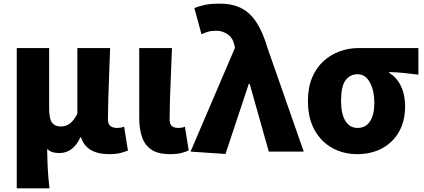

<svg xmlns="http://www.w3.org/2000/svg" viewBox="-20 -833 2332 1055"><path d="M72 202V-569H250V-239Q250 -181 265.5 -159.5Q281 -138 315 -138Q343 -138 364.5 -154.5Q386 -171 405 -208V-569H585Q583 -504 580 -430.5Q577 -357 575 -290.5Q573 -224 573 -179Q573 -151 586.5 -140.5Q600 -130 625 -130Q633 -130 642.5 -131.5Q652 -133 662 -137L683 -6Q664 2 640.5 8Q617 14 579 14Q455 14 425 -79H422Q382 8 306 8Q287 8 270 3.5Q253 -1 239 -15Q240 46 242.5 94.5Q245 143 252 202Z M914 14Q848 14 811.5 -11Q775 -36 760 -81Q745 -126 745 -185V-569H925Q923 -504 919.5 -430.5Q916 -357 914 -290.5Q912 -224 912 -179Q912 -151 924 -140.5Q936 -130 961 -130Q968 -130 978 -131.5Q988 -133 996 -137L1017 -6Q998 2 975 8Q952 14 914 14Z M1219 13 1027 0 1271 -570 1268 -585Q1260 -624 1231.5 -644Q1203 -664 1169 -664Q1142 -664 1124.5 -659Q1107 -654 1087 -645L1048 -789Q1077 -800 1107 -806.5Q1137 -813 1190 -813Q1291 -813 1351 -756.5Q1411 -700 1448 -575L1649 0H1457L1352 -372H1347Z M1943 14Q1868 14 1806.5 -19.5Q1745 -53 1708.5 -118.5Q1672 -184 1672 -278Q1672 -352 1695 -406.5Q1718 -461 1757.5 -497Q1797 -533 1847 -551Q1897 -569 1951 -569H2279V-423Q2233 -428 2198 -432Q2163 -436 2119 -437V-432Q2160 -408 2183 -360Q2206 -312 2206 -249Q2206 -168 2172.5 -109Q2139 -50 2079.5 -18Q2020 14 1943 14ZM1945 -130Q1989 -130 2013 -166Q2037 -202 2037 -268Q2037 -333 2013 -379Q1989 -425 1945 -425Q1903 -425 1878.5 -391.5Q1854 -358 1854 -278Q1854 -207 1878 -168.5Q1902 -130 1945 -130Z"/></svg>

Font: Source Han Sans CN Heavy
Style: Regular
Weight: 900
Designer: Ryoko NISHIZUKA 西塚涼子 (kana, bopomofo & ideographs); Paul D. Hunt (Latin, Greek & Cyrillic); Sandoll Communications 산돌커뮤니
Foundry: Adobe
Version: Version 2.000;hotconv 1.0.107;makeotfexe 2.5.65593